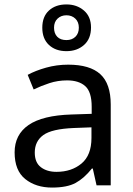

<svg xmlns="http://www.w3.org/2000/svg" viewBox="-20 -837 601 867"><path d="M288 -545Q386 -545 433 -502Q480 -459 480 -365V0H416L399 -76H395Q360 -32 321.5 -11Q283 10 215 10Q142 10 94 -28.5Q46 -67 46 -149Q46 -229 109 -272.5Q172 -316 303 -320L394 -323V-355Q394 -422 365 -448Q336 -474 283 -474Q241 -474 203 -461.5Q165 -449 132 -433L105 -499Q140 -518 188 -531.5Q236 -545 288 -545ZM314 -259Q214 -255 175.5 -227Q137 -199 137 -148Q137 -103 164.5 -82Q192 -61 235 -61Q303 -61 348 -98.5Q393 -136 393 -214V-262ZM280 -606Q231 -606 201 -634Q171 -662 171 -712Q171 -762 201 -789.5Q231 -817 280 -817Q327 -817 359 -789.5Q391 -762 391 -713Q391 -662 359.5 -634Q328 -606 280 -606ZM280 -656Q305 -656 320.5 -671Q336 -686 336 -712Q336 -738 320 -753Q304 -768 280 -768Q256 -768 240 -753Q224 -738 224 -712Q224 -686 238.5 -671Q253 -656 280 -656Z"/></svg>

Font: Noto Sans Indic Siyaq Numbers
Style: Regular
Weight: 400
Designer: Monotype Design Team
Foundry: Monotype Imaging Inc.
Version: Version 2.002; ttfautohint (v1.8.4.7-5d5b)